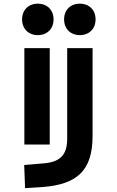

<svg xmlns="http://www.w3.org/2000/svg" viewBox="-20 -776 626 1031"><path d="M114.7 234.4 206.1 228.5C395.5 214.8 477.1 138.7 477.1 -45.9V-517.6H340.8V-30.3C340.8 55.2 303.2 93.8 215.8 101.1L109.9 109.9ZM110.8 0H247.1V-517.6H110.8ZM183.1 -587.4C233.4 -587.4 267.6 -621.6 267.6 -671.9C267.6 -722.2 233.4 -756.3 183.1 -756.3C132.8 -756.3 98.6 -722.2 98.6 -671.9C98.6 -621.6 132.8 -587.4 183.1 -587.4ZM408.7 -587.4C459 -587.4 493.2 -621.6 493.2 -671.9C493.2 -722.2 459 -756.3 408.7 -756.3C358.4 -756.3 324.2 -722.2 324.2 -671.9C324.2 -621.6 358.4 -587.4 408.7 -587.4Z"/></svg>

Font: Cascadia Code
Style: Bold
Weight: 700
Monospace: yes
Designer: Aaron Bell
Foundry: Saja Typeworks
Version: Version 2404.023